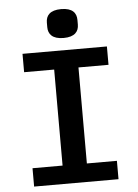

<svg xmlns="http://www.w3.org/2000/svg" viewBox="-60 -960 721 1006"><g transform="rotate(-5 300.0 -457.0)"><path d="M522 0V-96.6H364V-601.6H522V-698.2H78.1V-601.6H236.2V-96.6H78.1V0ZM219.5 -825.6C219.5 -790.1 240.8 -762.1 300.1 -762.1C359.4 -762.1 380.3 -790.1 380.3 -825.6V-850.1C380.3 -886.7 359.4 -914.1 300.1 -914.1C240.8 -914.1 219.5 -886.7 219.5 -850.1Z"/></g></svg>

Font: Margiela Mono SemiBold
Style: Regular
Weight: 600
Designer: Mike Abbink, Paul van der Laan, Pieter van Rosmalen
Foundry: Bold Monday
Version: Version 2.003 2021